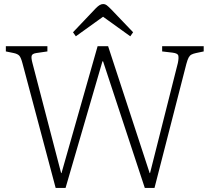

<svg xmlns="http://www.w3.org/2000/svg" viewBox="-20 -932 1037 952"><path d="M256 0 92 -616Q84 -647 75.5 -656Q67 -665 48 -669L9 -677V-703H215V-677L160 -669Q140 -666 137 -655.5Q134 -645 141 -619L283 -74H285L464 -703H516L722 -74H724L862 -620Q867 -645 864 -656.5Q861 -668 835 -671L784 -677V-703H990V-677L952 -669Q938 -666 929.5 -661.5Q921 -657 915.5 -647Q910 -637 904 -615L746 0H698L491 -628H488L305 0ZM356 -752 342 -772 456 -892Q466 -902 474.5 -907Q483 -912 492 -912Q501 -912 508.5 -906.5Q516 -901 531 -886L640 -772L626 -752L491 -849Z"/></svg>

Font: Literata 18pt ExtraLight
Style: Regular
Weight: 250
Designer: Latin by Veronika Burian and Jose Scaglione. Greek by Irene Vlachou. Cyrillic by Vera Evstafieva.
Foundry: TypeTogether
Version: Version 3.103;gftools[0.9.29]